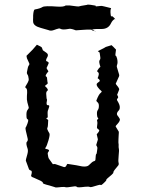

<svg xmlns="http://www.w3.org/2000/svg" viewBox="-20 -824 640 846"><path d="M403.3 -795.9C384.8 -793.9 415 -795.9 397.5 -799.8C382.8 -802.7 373 -803.7 367.2 -803.7C366.2 -803.7 365.2 -803.7 364.3 -802.7C340.8 -798.8 329.1 -796.9 328.1 -795.9C327.1 -794.9 314.5 -795.9 288.1 -799.8H269.5C262.7 -794.9 250 -793.9 232.4 -794.9C195.3 -797.9 172.9 -796.9 167 -793C161.1 -789.1 150.4 -785.2 132.8 -782.2C129.9 -781.2 127 -772.5 126 -755.9V-746.1C126 -737.3 125 -738.3 126 -727.5C127 -715.8 137.7 -707 159.2 -701.2C180.7 -695.3 191.4 -692.4 193.4 -691.4C201.2 -687.5 210 -688.5 219.7 -692.4C229.5 -696.3 234.4 -697.3 235.4 -697.3C239.3 -699.2 243.2 -699.2 248 -696.3C253.9 -693.4 264.6 -693.4 281.2 -696.3C286.1 -698.2 293.9 -697.3 305.7 -693.4C318.4 -689.5 304.7 -689.5 343.8 -692.4C377 -695.3 393.6 -693.4 395.5 -688.5C395.5 -686.5 398.4 -686.5 402.3 -686.5C409.2 -686.5 372.1 -689.5 388.7 -694.3C394.5 -696.3 407.2 -696.3 427.7 -696.3C448.2 -696.3 461.9 -705.1 469.7 -722.7C473.6 -730.5 478.5 -736.3 485.4 -740.2C487.3 -742.2 488.3 -734.4 488.3 -736.3C488.3 -740.2 483.4 -746.1 472.7 -753.9C471.7 -754.9 469.7 -743.2 467.8 -758.8C465.8 -773.4 466.8 -783.2 469.7 -788.1C443.4 -794.9 429.7 -797.9 428.7 -797.9C427.7 -797.9 419.9 -797.9 403.3 -795.9ZM491.2 -605.5C480.5 -617.2 474.6 -622.1 473.6 -623L471.7 -625C455.1 -620.1 447.3 -617.2 446.3 -617.2C446.3 -616.2 434.6 -610.4 411.1 -598.6C416 -594.7 418 -592.8 418.9 -592.8C418.9 -591.8 419.9 -585 421.9 -572.3C422.9 -566.4 421.9 -562.5 418.9 -558.6C416 -554.7 417 -545.9 421.9 -531.2C422.9 -529.3 421.9 -528.3 418.9 -526.4C416 -524.4 413.1 -519.5 408.2 -511.7C407.2 -509.8 409.2 -507.8 413.1 -504.9C417 -501 416 -493.2 410.2 -479.5C418.9 -473.6 421.9 -468.8 418 -464.8C413.1 -460.9 409.2 -459 407.2 -456.1C404.3 -452.1 406.2 -446.3 411.1 -439.5C416 -432.6 420.9 -427.7 426.8 -422.9C429.7 -420.9 427.7 -418 422.9 -414.1C418 -410.2 412.1 -400.4 405.3 -382.8C403.3 -380.9 405.3 -377 410.2 -373C415 -369.1 417 -361.3 415 -348.6C414.1 -344.7 413.1 -341.8 410.2 -337.9C407.2 -334 406.2 -325.2 408.2 -311.5C409.2 -307.6 410.2 -305.7 412.1 -303.7C414.1 -301.8 413.1 -298.8 407.2 -295.9C409.2 -287.1 409.2 -282.2 409.2 -281.2C409.2 -280.3 408.2 -275.4 407.2 -262.7C407.2 -258.8 410.2 -255.9 415 -252.9C419.9 -250 417 -244.1 406.2 -232.4C409.2 -218.8 411.1 -211.9 411.1 -210.9C412.1 -210 409.2 -203.1 405.3 -189.5C403.3 -185.5 404.3 -182.6 407.2 -178.7C410.2 -174.8 409.2 -167 407.2 -156.2C406.2 -149.4 406.2 -146.5 404.3 -145.5C402.3 -144.5 401.4 -135.7 400.4 -119.1C399.4 -116.2 397.5 -114.3 392.6 -113.3C388.7 -112.3 381.8 -106.4 371.1 -95.7C366.2 -90.8 355.5 -88.9 341.8 -90.8C328.1 -93.8 307.6 -97.7 279.3 -101.6C276.4 -102.5 274.4 -99.6 272.5 -94.7C270.5 -89.8 266.6 -86.9 261.7 -87.9L224.6 -100.6C223.6 -101.6 219.7 -101.6 212.9 -100.6C200.2 -117.2 195.3 -126 194.3 -127C193.4 -127.9 192.4 -132.8 190.4 -145.5C189.5 -149.4 191.4 -153.3 195.3 -158.2C198.2 -163.1 193.4 -166 181.6 -168C178.7 -168.9 178.7 -170.9 181.6 -174.8C184.6 -178.7 188.5 -188.5 193.4 -205.1C198.2 -221.7 200.2 -232.4 197.3 -237.3C194.3 -241.2 192.4 -246.1 189.5 -252C187.5 -255.9 187.5 -258.8 189.5 -262.7C191.4 -266.6 191.4 -277.3 192.4 -294.9C192.4 -295.9 190.4 -296.9 186.5 -299.8C182.6 -301.8 183.6 -303.7 190.4 -306.6C189.5 -324.2 189.5 -334 190.4 -335C191.4 -335.9 192.4 -341.8 196.3 -352.5C198.2 -358.4 196.3 -361.3 190.4 -360.4C185.5 -360.4 183.6 -366.2 186.5 -378.9C187.5 -383.8 187.5 -385.7 186.5 -386.7C185.5 -386.7 184.6 -394.5 183.6 -411.1C183.6 -418 185.5 -421.9 189.5 -424.8C193.4 -427.7 189.5 -434.6 177.7 -445.3C186.5 -452.1 191.4 -456.1 190.4 -458C189.5 -460 188.5 -465.8 187.5 -476.6C187.5 -482.4 186.5 -485.4 182.6 -487.3C178.7 -489.3 182.6 -497.1 193.4 -509.8C187.5 -518.6 184.6 -523.4 185.5 -525.4C186.5 -527.3 189.5 -533.2 194.3 -544.9C195.3 -548.8 192.4 -551.8 186.5 -553.7C180.7 -555.7 182.6 -562.5 189.5 -574.2C191.4 -578.1 191.4 -581.1 190.4 -585C189.5 -587.9 182.6 -593.8 168.9 -602.5C166 -611.3 164.1 -615.2 163.1 -616.2C162.1 -617.2 155.3 -621.1 142.6 -627C130.9 -613.3 125 -606.4 124 -605.5L96.7 -578.1C97.7 -571.3 98.6 -568.4 98.6 -567.4L108.4 -545.9C110.4 -542 109.4 -538.1 106.4 -535.2C103.5 -531.2 101.6 -522.5 98.6 -505.9C97.7 -502.9 98.6 -500 100.6 -496.1C103.5 -493.2 105.5 -486.3 106.4 -476.6C107.4 -471.7 105.5 -465.8 101.6 -459C98.6 -453.1 94.7 -447.3 91.8 -442.4V-440.4C90.8 -438.5 92.8 -436.5 95.7 -434.6C99.6 -432.6 100.6 -421.9 98.6 -401.4C97.7 -389.6 98.6 -380.9 100.6 -373C102.5 -366.2 104.5 -358.4 106.4 -351.6C107.4 -347.7 105.5 -344.7 101.6 -339.8C97.7 -335.9 95.7 -326.2 96.7 -311.5C96.7 -303.7 98.6 -298.8 102.5 -297.9C106.4 -296.9 104.5 -286.1 95.7 -266.6C94.7 -264.6 93.8 -263.7 92.8 -261.7C90.8 -258.8 94.7 -243.2 101.6 -214.8C103.5 -209 102.5 -203.1 98.6 -199.2C94.7 -195.3 95.7 -185.5 101.6 -168.9C103.5 -163.1 103.5 -155.3 100.6 -144.5C97.7 -132.8 95.7 -126 94.7 -123L93.8 -116.2L107.4 -79.1C108.4 -76.2 112.3 -73.2 117.2 -72.3C121.1 -70.3 121.1 -63.5 117.2 -50.8C116.2 -46.9 120.1 -43.9 128.9 -41C137.7 -37.1 148.4 -32.2 159.2 -27.3C166 -23.4 169.9 -20.5 168.9 -17.6C168 -15.6 176.8 -11.7 197.3 -6.8C214.8 -1 224.6 1 225.6 2C227.5 2 236.3 2 252 0C260.7 -1 266.6 0 269.5 1C272.5 2 283.2 1 301.8 -2C311.5 -3.9 317.4 -2.9 319.3 0C321.3 2 332 2 354.5 -1C366.2 -2 373 -2 376 0C378.9 2 389.6 -1 411.1 -7.8C418 -9.8 421.9 -10.7 423.8 -8.8C424.8 -6.8 430.7 -10.7 441.4 -21.5C446.3 -26.4 449.2 -29.3 448.2 -31.2C447.3 -33.2 455.1 -40 471.7 -53.7C477.5 -58.6 480.5 -62.5 479.5 -65.4C479.5 -68.4 486.3 -78.1 500 -93.8C502.9 -96.7 503.9 -100.6 502.9 -105.5C501 -110.4 501 -122.1 502.9 -139.6C504.9 -154.3 504.9 -166 502.9 -172.9C502 -178.7 502.9 -183.6 502.9 -185.5C502 -191.4 501 -200.2 502 -210.9L502.9 -228.5C503.9 -238.3 503.9 -243.2 502.9 -245.1C502 -247.1 499 -250 496.1 -255.9C493.2 -259.8 492.2 -263.7 490.2 -265.6C488.3 -267.6 491.2 -271.5 498 -278.3C506.8 -288.1 510.7 -295.9 506.8 -301.8C503.9 -306.6 501 -311.5 498 -314.5C493.2 -320.3 494.1 -328.1 502.9 -336.9C505.9 -339.8 507.8 -344.7 507.8 -349.6C508.8 -358.4 503.9 -369.1 496.1 -381.8C494.1 -384.8 496.1 -388.7 499 -391.6C502 -394.5 501 -398.4 496.1 -406.2C501 -418.9 503.9 -425.8 504.9 -428.7C506.8 -431.6 502.9 -438.5 492.2 -451.2C490.2 -454.1 489.3 -456.1 491.2 -458C492.2 -460 496.1 -469.7 503.9 -486.3C505.9 -489.3 505.9 -494.1 502.9 -502C501 -509.8 498 -519.5 495.1 -528.3C494.1 -531.2 494.1 -534.2 496.1 -539.1C498 -543.9 499 -552.7 496.1 -565.4C494.1 -573.2 492.2 -577.1 490.2 -578.1C487.3 -578.1 488.3 -586.9 491.2 -605.5Z"/></svg>

Font: Hermetico
Style: Regular
Weight: 400
Version: Version 1.0